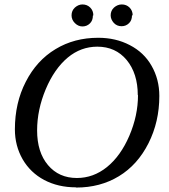

<svg xmlns="http://www.w3.org/2000/svg" viewBox="-20 -834 762 864"><path d="M601 -406H600Q600 -503 550 -564Q500 -624 418 -624Q344 -624 285 -575Q225 -525 186 -433Q147 -340 147 -247Q147 -149 196 -91Q245 -33 326 -33Q400 -33 461 -82Q523 -132 562 -223Q601 -314 601 -406ZM323 10 321 9Q242 9 179 -24Q117 -57 82 -117Q47 -178 47 -252Q47 -371 96 -466Q145 -562 230 -613Q314 -664 422 -664Q501 -664 564 -631Q628 -598 662 -538Q697 -477 697 -402Q697 -286 648 -189Q599 -92 515 -41Q431 10 323 10ZM577 -765H574Q574 -743 561 -730Q547 -716 527 -716Q506 -716 492 -731Q478 -747 478 -765Q478 -786 493 -800Q509 -814 528 -814Q549 -814 563 -800Q577 -786 577 -765ZM400 -765 398 -764Q398 -742 385 -729Q371 -715 351 -715Q332 -715 317 -730Q302 -745 302 -765Q302 -786 317 -800Q333 -814 351 -814Q372 -814 386 -800Q400 -786 400 -765Z"/></svg>

Font: Libra Serif Modern
Style: Italic
Weight: 400
Italic angle: -12°
Designer: Stefan Peev, Context Ltd
Foundry: Stefan Peev, Context Ltd
Version: Version 1.000